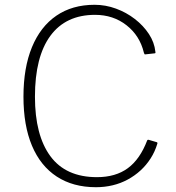

<svg xmlns="http://www.w3.org/2000/svg" viewBox="-20 -772 735 802"><path d="M375 -752Q421 -752 464.5 -736Q508 -720 543.5 -692.5Q579 -665 602 -630Q625 -595 629 -556Q630 -552 629 -550.5Q628 -549 624 -549L588 -545Q585 -544 583.5 -546Q582 -548 581 -552Q564 -623 508.5 -666.5Q453 -710 377 -710Q255 -710 190.5 -622.5Q126 -535 126 -368Q126 -207 190.5 -119.5Q255 -32 385 -32Q463 -32 514 -69.5Q565 -107 595 -186Q597 -189 601 -188L635 -178Q637 -177 637.5 -175.5Q638 -174 637 -171Q627 -138 609 -110Q591 -82 567 -60Q543 -38 513.5 -22Q484 -6 450.5 2Q417 10 381 10Q285 10 217 -34.5Q149 -79 113.5 -163.5Q78 -248 78 -368Q78 -489 113.5 -575Q149 -661 215.5 -706.5Q282 -752 375 -752Z"/></svg>

Font: Libre Franklin Thin
Style: Regular
Weight: 100
Designer: Pablo Impallari, Rodrigo Fuenzalida, Nhung Nguyen
Foundry: Impallari Type
Version: Version 3.000